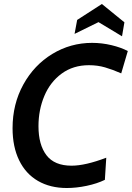

<svg xmlns="http://www.w3.org/2000/svg" viewBox="-20 -929 661 963"><path d="M43 -286Q43 -407 97 -505Q151 -603 242.5 -658.5Q334 -714 442 -714Q491 -714 539 -702.5Q587 -691 621 -673L588 -561Q545 -580 507 -591Q469 -602 426 -602Q347 -602 289.5 -560Q232 -518 202.5 -448Q173 -378 173 -296Q173 -203 213 -150.5Q253 -98 339 -98Q408 -98 513 -138L506 -27Q467 -8 415 3Q363 14 315 14Q232 14 170.5 -21.5Q109 -57 76 -125Q43 -193 43 -286ZM474 -818 354 -759 367 -829 491 -909 604 -817 592 -747Z"/></svg>

Font: Cabin SemiBold
Style: Italic
Weight: 600
Italic angle: -7°
Designer: Pablo Impallari
Foundry: Pablo Impallari. http://www.impallari.com Igino Marini. http://www.ikern.com
Version: Version 2.200